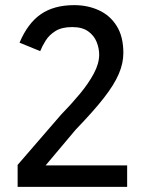

<svg xmlns="http://www.w3.org/2000/svg" viewBox="-20 -724 566 744"><path d="M48.3 0V-85L216.3 -279.3Q255.9 -319.8 289.6 -360.4Q323.2 -400.9 343.8 -439.5Q364.3 -478 364.3 -512.2Q364.3 -536.6 354.5 -561.3Q344.7 -585.9 321.8 -602.5Q298.8 -619.1 259.8 -619.1Q219.7 -619.1 195.3 -604Q170.9 -588.9 157.2 -567.1Q143.6 -545.4 135.7 -525.9L55.7 -558.6Q87.4 -633.8 138.2 -668.9Q189 -704.1 267.6 -704.1Q319.8 -704.1 363 -684.3Q406.2 -664.6 432.1 -623.5Q458 -582.5 458 -518.6Q458 -479 440.4 -437.7Q422.9 -396.5 382.6 -344.7Q342.3 -293 273.4 -221.7L156.7 -83H472.7V0Z"/></svg>

Font: Shanti
Style: Regular
Weight: 400
Designer: Vernon Adams
Foundry: Vernon Adams
Version: Version 1.100; ttfautohint (v1.8.4)